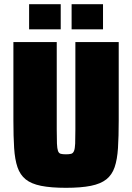

<svg xmlns="http://www.w3.org/2000/svg" viewBox="-20 -889 631 917"><path d="M295 8Q223 8 176 -1.5Q129 -11 102.5 -32.5Q76 -54 63.5 -90.5Q51 -127 47.5 -182Q44 -237 44 -313V-688H251V-270Q251 -227 252 -203Q253 -179 257 -168Q261 -157 270 -154.5Q279 -152 295 -152Q311 -152 320 -154.5Q329 -157 333.5 -168Q338 -179 339 -203Q340 -227 340 -270V-688H547V-313Q547 -237 543.5 -182Q540 -127 527.5 -90.5Q515 -54 488 -32.5Q461 -11 414 -1.5Q367 8 295 8ZM119 -749V-869H270V-749ZM322 -749V-869H472V-749Z"/></svg>

Font: Saira SemiCondensed Black
Style: Regular
Weight: 900
Width: 4
Designer: Hector Gatti with collaboration of the Omnibus-Type team
Foundry: Omnibus-Type
Version: Version 1.101